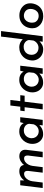

<svg xmlns="http://www.w3.org/2000/svg" viewBox="1358 -2174 827 3582"><g transform="rotate(-90 1771.0 -383.5)"><path d="M197 -419 195 -326 192 -341Q223 -385 267 -410.5Q311 -436 367 -436Q418 -436 448.5 -414Q479 -392 484 -348L481 -346Q512 -386 556 -411Q600 -436 647 -436Q709 -436 740.5 -401Q772 -366 767 -311L729 0H626L660 -272Q662 -303 652 -324Q642 -345 608 -347Q571 -347 541 -325Q511 -303 492 -268Q473 -233 467 -193L443 0H340L373 -272Q376 -303 364.5 -324Q353 -345 320 -347Q283 -347 253.5 -325Q224 -303 204.5 -267.5Q185 -232 180 -193L156 0H54L105 -419Z M1056 8Q1011 9 969.5 -15.5Q928 -40 902.5 -86Q877 -132 877 -195Q877 -238 892.5 -280.5Q908 -323 938.5 -358.5Q969 -394 1012.5 -415.5Q1056 -437 1111 -437Q1156 -437 1186.5 -424.5Q1217 -412 1237 -392.5Q1257 -373 1268 -348L1259 -330L1281 -419H1375L1325 0H1222L1234 -103L1242 -77Q1236 -70 1221.5 -56Q1207 -42 1184 -27Q1161 -12 1129 -1.5Q1097 9 1056 8ZM1113 -74Q1141 -74 1166 -85.5Q1191 -97 1211 -118Q1231 -139 1242 -168L1252 -255Q1248 -284 1231.5 -306Q1215 -328 1188.5 -340Q1162 -352 1129 -352Q1089 -352 1061.5 -337.5Q1034 -323 1016.5 -301Q999 -279 991 -254Q983 -229 983 -207Q983 -168 999.5 -138Q1016 -108 1045.5 -91Q1075 -74 1113 -74Z M1593 -603H1696L1674 -418H1786L1776 -337H1664L1623 0H1520L1561 -337H1487L1497 -418H1571Z M2017 8Q1972 9 1930.5 -15.5Q1889 -40 1863.5 -86Q1838 -132 1838 -195Q1838 -238 1853.5 -280.5Q1869 -323 1899.5 -358.5Q1930 -394 1973.5 -415.5Q2017 -437 2072 -437Q2117 -437 2147.5 -424.5Q2178 -412 2198 -392.5Q2218 -373 2229 -348L2220 -330L2242 -419H2336L2286 0H2183L2195 -103L2203 -77Q2197 -70 2182.5 -56Q2168 -42 2145 -27Q2122 -12 2090 -1.5Q2058 9 2017 8ZM2074 -74Q2102 -74 2127 -85.5Q2152 -97 2172 -118Q2192 -139 2203 -168L2213 -255Q2209 -284 2192.5 -306Q2176 -328 2149.5 -340Q2123 -352 2090 -352Q2050 -352 2022.5 -337.5Q1995 -323 1977.5 -301Q1960 -279 1952 -254Q1944 -229 1944 -207Q1944 -168 1960.5 -138Q1977 -108 2006.5 -91Q2036 -74 2074 -74Z M2635 9Q2575 8 2528.5 -20.5Q2482 -49 2456.5 -97Q2431 -145 2433 -200Q2435 -246 2452 -288.5Q2469 -331 2501.5 -364.5Q2534 -398 2579.5 -417.5Q2625 -437 2682 -437Q2739 -435 2781.5 -410Q2824 -385 2845 -350L2824 -325L2879 -777H2982L2886 0H2783L2795 -96L2803 -71Q2768 -35 2726.5 -12Q2685 11 2635 9ZM2666 -78Q2697 -77 2723.5 -88Q2750 -99 2771.5 -120.5Q2793 -142 2805 -172L2815 -257Q2811 -285 2794 -307Q2777 -329 2751 -342Q2725 -355 2692 -355Q2649 -356 2615 -339Q2581 -322 2561 -290.5Q2541 -259 2539 -215Q2537 -176 2552.5 -145Q2568 -114 2597.5 -96.5Q2627 -79 2666 -78Z M3258 10Q3219 10 3179 -2.5Q3139 -15 3106.5 -41Q3074 -67 3054 -105.5Q3034 -144 3034 -196Q3034 -235 3047 -276.5Q3060 -318 3089 -354Q3118 -390 3164.5 -412.5Q3211 -435 3277 -435Q3335 -435 3385.5 -410.5Q3436 -386 3468 -340.5Q3500 -295 3500 -229Q3500 -203 3492.5 -170.5Q3485 -138 3468.5 -106.5Q3452 -75 3424 -48.5Q3396 -22 3355 -6Q3314 10 3258 10ZM3261 -75Q3310 -75 3339.5 -99Q3369 -123 3382 -158Q3395 -193 3395 -225Q3395 -260 3383.5 -284Q3372 -308 3353 -322.5Q3334 -337 3313 -344Q3292 -351 3273 -351Q3226 -351 3195.5 -327.5Q3165 -304 3151.5 -269Q3138 -234 3138 -201Q3138 -156 3157 -128Q3176 -100 3205 -87.5Q3234 -75 3261 -75Z"/></g></svg>

Font: Josefin Sans Thin Medium
Style: Italic
Weight: 500
Italic angle: -7°
Version: Version 2.000